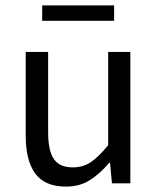

<svg xmlns="http://www.w3.org/2000/svg" viewBox="-20 -678 584 710"><path d="M224 12Q146 12 110.5 -36Q75 -84 75 -178V-486H158V-189Q158 -120 179.5 -89.5Q201 -59 249 -59Q287 -59 316 -78.5Q345 -98 380 -141V-486H462V0H394L387 -76H384Q350 -36 312.5 -12Q275 12 224 12ZM136 -601V-658H402V-601Z"/></svg>

Font: CV Source Sans
Style: Regular
Weight: 400
Designer: Paul D. Hunt
Foundry: Adobe Systems Incorporated
Version: Version 3.001